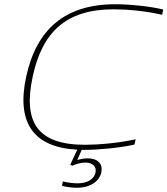

<svg xmlns="http://www.w3.org/2000/svg" viewBox="-20 -699 791 907"><path d="M746 -629 751 -654C691 -669 593 -679 524 -679C286 -679 152 -559 104 -338C57 -123 134 -3 345 8L312 79L321 84C342 75 364 69 383 69C416 69 438 87 431 117C424 147 394 167 346 167C328 167 300 164 277 158L273 179C296 185 323 188 343 188C407 188 451 157 459 113C466 75 442 49 394 49C378 49 361 52 345 57L366 9H379C443 9 544 0 615 -16L621 -41C538 -23 444 -15 382 -15C155 -15 89 -123 134 -335C179 -547 291 -655 517 -655C579 -655 672 -647 746 -629Z"/></svg>

Font: LT Wave Thin
Style: Italic
Weight: 100
Designer: Daniel Lyons
Version: Version 2.5 (Glyphs App)